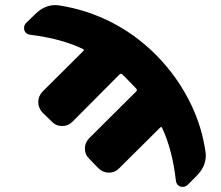

<svg xmlns="http://www.w3.org/2000/svg" viewBox="-20 -560 866 752"><path d="M784.2 30.3Q786.1 40 786.1 48.8Q786.1 92.8 750 128.9L714.8 164.1Q706.1 171.9 696.3 171.9Q692.4 171.9 686.5 170.9Q670.9 165 668.9 147.5Q655.3 27.3 615.2 -58.6Q612.3 -65.4 607.4 -60.5L447.3 98.6Q430.7 116.2 406.2 116.2Q382.8 116.2 365.2 98.6L330.1 62.5Q312.5 45.9 312.5 21.5Q312.5 -2 330.1 -19.5L513.7 -202.1Q518.6 -207 513.7 -212.9Q502.9 -224.6 487.3 -240.2Q470.7 -257.8 459 -268.6Q453.1 -273.4 448.2 -268.6L264.6 -84Q247.1 -66.4 223.6 -66.4Q199.2 -66.4 182.6 -84L146.5 -119.1Q129.9 -136.7 129.9 -160.2Q129.9 -183.6 146.5 -201.2L306.6 -360.4Q311.5 -365.2 304.7 -368.2Q218.8 -409.2 98.6 -423.8Q81.1 -425.8 75.2 -441.4Q74.2 -446.3 74.2 -451.2Q74.2 -460.9 82 -469.7L117.2 -503.9Q153.3 -540 196.3 -540Q206.1 -540 215.8 -538.1Q307.6 -523.4 392.6 -484.4Q503.9 -432.6 590.8 -345.2Q677.7 -257.8 730.5 -146.5Q770.5 -61.5 784.2 30.3Z"/></svg>

Font: Gen Jyuu Gothic Heavy
Style: Bold
Weight: 900
Designer: [Source Han Sans]
Ryoko NISHIZUKA  (kana & ideographs); Paul D. Hunt (Latin, Greek & Cyrillic); Wenlong ZHANG  (bopomofo
Version: Version 1.002.20150607